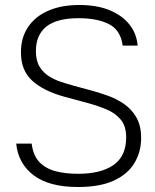

<svg xmlns="http://www.w3.org/2000/svg" viewBox="-20 -737 621 770"><path d="M472 -554Q464 -616 417.5 -640Q371 -664 295 -664Q208 -664 166 -630.5Q124 -597 124 -532Q124 -494 138.5 -470Q153 -446 176 -431.5Q199 -417 225 -408.5Q251 -400 273 -394L350 -373Q379 -365 413 -353Q447 -341 477.5 -320Q508 -299 527 -266Q546 -233 546 -184Q546 -128 519 -83Q492 -38 436 -12.5Q380 13 293 13Q177 13 115 -34Q53 -81 45 -161H107Q113 -113 138 -87Q163 -61 202.5 -50.5Q242 -40 293 -40Q385 -40 435.5 -75.5Q486 -111 486 -186Q486 -231 464.5 -257Q443 -283 407.5 -298Q372 -313 331 -324L235 -350Q153 -373 108.5 -414Q64 -455 64 -527Q64 -586 92.5 -628.5Q121 -671 173.5 -694Q226 -717 298 -717Q368 -717 418.5 -696.5Q469 -676 498.5 -639.5Q528 -603 532 -554Z"/></svg>

Font: Asta Sans Light
Style: Regular
Weight: 300
Designer: 42dot
Version: Version 1.000